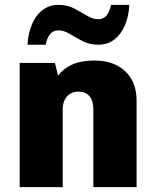

<svg xmlns="http://www.w3.org/2000/svg" viewBox="-20 -770 640 790"><path d="M61 0V-511H206L219 -459Q243 -490 279.5 -505.5Q316 -521 368 -521Q448 -521 495 -477Q542 -433 542 -356V0H364V-321Q364 -356 348 -374.5Q332 -393 302 -393Q283 -393 268.5 -384Q254 -375 246 -358.5Q238 -342 238 -320V0ZM93 -586Q96 -633 111.5 -670Q127 -707 155 -728.5Q183 -750 220 -750Q257 -750 285.5 -735Q314 -720 338 -705.5Q362 -691 385 -691Q407 -691 419.5 -707.5Q432 -724 437 -750H512Q510 -703 494 -666Q478 -629 450.5 -607.5Q423 -586 385 -586Q348 -586 319.5 -601Q291 -616 267 -630.5Q243 -645 220 -645Q198 -645 185.5 -629Q173 -613 168 -586Z"/></svg>

Font: Chivo Mono ExtraBold
Style: Regular
Weight: 800
Monospace: yes
Designer: Hector Gatti
Foundry: Omnibus-Type
Version: Version 1.008